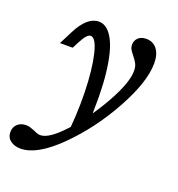

<svg xmlns="http://www.w3.org/2000/svg" viewBox="-171 -522 754 812"><g transform="rotate(20 206.5 -116.5)"><path d="M-54.8 141.1Q-54.8 118.5 -39.9 104.8Q-25 91.1 -1.6 91.1Q8.9 91.1 17.7 94Q26.6 96.8 38.7 101.6Q46 105.6 54 108.1Q62.1 110.5 68.5 110.5Q108.1 110.5 175.4 36.3Q242.7 -37.9 295.6 -132.7Q348.4 -227.4 348.4 -279.8Q348.4 -299.2 341.9 -311.7Q335.5 -324.2 322.6 -340.3Q312.1 -353.2 307.3 -361.7Q302.4 -370.2 302.4 -382.3Q302.4 -400.8 315.3 -413.3Q328.2 -425.8 351.6 -425.8Q382.3 -425.8 400 -402.8Q417.7 -379.8 417.7 -339.5Q417.7 -255.6 347.2 -127.4Q276.6 0.8 179.4 96.8Q82.3 192.7 8.9 192.7Q-18.5 192.7 -36.7 179Q-54.8 165.3 -54.8 141.1ZM125.8 -357.3Q116.9 -357.3 107.3 -346.4Q97.6 -335.5 85.5 -312.1L71 -283.9H13.7L43.5 -342.7Q64.5 -384.7 88.3 -405.2Q112.1 -425.8 137.9 -425.8Q175.8 -425.8 202.4 -377.8Q229 -329.8 239.9 -233.1Q250.8 -136.3 242.7 3.2Q230.6 21 215.3 39.1Q200 57.3 172.6 84.7Q185.5 -21 183.1 -123.8Q180.6 -226.6 164.9 -291.9Q149.2 -357.3 125.8 -357.3Z"/></g></svg>

Font: Playfair Micro SmCond SmLight
Style: Italic
Weight: 360
Width: 4
Italic angle: -15.6°
Designer: Claus Eggers Sørensen
Foundry: Claus Eggers Sørensen
Version: Version 2.203;Glyphs 3.3 (3326)